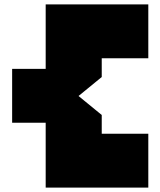

<svg xmlns="http://www.w3.org/2000/svg" viewBox="-20 -750 727 870"><path d="M441 100V-144H652V100ZM35 -194V-438H187V-194ZM441 -486V-730H652V-486ZM187 100V-436H188L441 -229V100ZM187 -194V-730H441V-401L188 -194Z"/></svg>

Font: Foldit Black
Style: Regular
Weight: 900
Version: Version 1.003